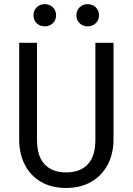

<svg xmlns="http://www.w3.org/2000/svg" viewBox="-20 -895 640 926"><path d="M527.5 -688.5V-223Q527.5 -153.5 499.2 -100.5Q471 -47.5 419.8 -18Q368.5 11.5 299 11.5Q228 11.5 177.2 -18.2Q126.5 -48 99.5 -101Q72.5 -154 72.5 -223V-688.5H158.5V-220Q158.5 -141.5 195.2 -102.5Q232 -63.5 299 -63.5Q366.5 -63.5 403.2 -102.5Q440 -141.5 440 -220V-688.5ZM196.5 -768Q172.5 -768 157 -783Q141.5 -798 141.5 -821Q141.5 -844.5 157 -859.8Q172.5 -875 196.5 -875Q219 -875 234.8 -859.8Q250.5 -844.5 250.5 -821Q250.5 -798 234.8 -783Q219 -768 196.5 -768ZM402.5 -768Q379.5 -768 364 -783Q348.5 -798 348.5 -821Q348.5 -844.5 364 -859.8Q379.5 -875 402.5 -875Q426 -875 441.8 -859.8Q457.5 -844.5 457.5 -821Q457.5 -798 441.8 -783Q426 -768 402.5 -768Z"/></svg>

Font: Fast_Mono
Style: Regular
Weight: 400
Monospace: yes
Designer: Carrois Corporate, Edenspiekermann AG, Nikita Prokopov
Foundry: Carrois Corporate, Edenspiekermann AG, Nikita Prokopov
Version: Version 5.002